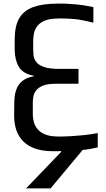

<svg xmlns="http://www.w3.org/2000/svg" viewBox="-20 -860 582 1059"><path d="M259 179H124L317 -22V-27Q309 -26 301.5 -26Q294 -26 287 -26Q283 -26 279.5 -26Q276 -26 272 -26Q165 -26 110.5 -78Q56 -130 58 -231L59 -303Q60 -340 71 -368.5Q82 -397 105.5 -415Q129 -433 166 -439V-442Q106 -454 84 -491Q62 -528 61 -586V-642Q61 -716 86 -759Q111 -802 163.5 -821Q216 -840 297 -840H337Q376 -838 397.5 -836Q419 -834 439.5 -831Q460 -828 495 -821V-735Q431 -751 394 -754.5Q357 -758 326 -758H304Q251 -758 222 -744Q193 -730 180.5 -709Q168 -688 165.5 -666Q163 -644 163 -626V-594Q163 -578 164.5 -558Q166 -538 178 -520.5Q190 -503 220 -491.5Q250 -480 307 -480H413V-398H287Q242 -398 216.5 -387.5Q191 -377 179 -361Q167 -345 164 -327.5Q161 -310 161 -295V-257Q161 -246 161 -227Q161 -208 166.5 -187.5Q172 -167 186.5 -148.5Q201 -130 229 -118.5Q257 -107 302 -107H325Q342 -107 374 -109Q406 -111 445 -115Q484 -119 519 -126V-47Q501 -43 480 -39Q459 -35 436 -33Z"/></svg>

Font: Matangi SemiBold
Style: Regular
Weight: 600
Designer: Prashant Pant
Foundry: The Graphic Ant
Version: Version 3.002